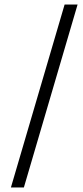

<svg xmlns="http://www.w3.org/2000/svg" viewBox="-20 -772 366 844"><path d="M321 -752 85 52H28L264 -752Z"/></svg>

Font: Pathway Extreme Condensed ExtraLight
Style: Italic
Weight: 250
Width: 3
Italic angle: -8°
Version: Version 1.001;gftools[0.9.26]